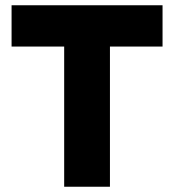

<svg xmlns="http://www.w3.org/2000/svg" viewBox="-20 -710 662 730"><path d="M24 -533V-690H598V-533H398V0H224V-533Z"/></svg>

Font: Oxanium ExtraBold
Style: Regular
Weight: 800
Designer: Severin Meyer
Version: Version 2.000